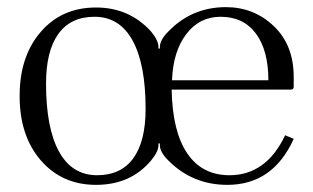

<svg xmlns="http://www.w3.org/2000/svg" viewBox="-20 -500 878 538"><path d="M451 -51Q428 -74 428 -93V-98H424V-93Q424 -75 403 -50Q346 18 249 18Q154 18 94.5 -50.5Q35 -119 35 -231Q35 -342 94 -410.5Q153 -479 249 -479Q342 -479 403 -412Q424 -387 424 -368V-364H428V-368Q428 -388 451 -411Q517 -480 613 -480Q691 -480 747 -427Q803 -374 803 -284V-257Q803 -249 795 -249H461Q463 -132 504.5 -70.5Q546 -9 623 -9Q726 -9 779 -121L803 -111Q745 18 617 18Q519 18 451 -51ZM462 -275H732Q732 -359 697 -406Q662 -453 598 -453Q539 -453 502 -404.5Q465 -356 462 -275ZM388 -195Q388 -320 351.5 -386.5Q315 -453 245 -453Q178 -453 143.5 -405Q109 -357 109 -266Q109 -141 145.5 -75Q182 -9 252 -9Q319 -9 353.5 -56.5Q388 -104 388 -195Z"/></svg>

Font: Foglihten068fMac
Style: Regular
Weight: 500
Designer: gluk (gluksza@wp.pl)
Foundry: gluk (gluksza@wp.pl)
Version: Version 0.68